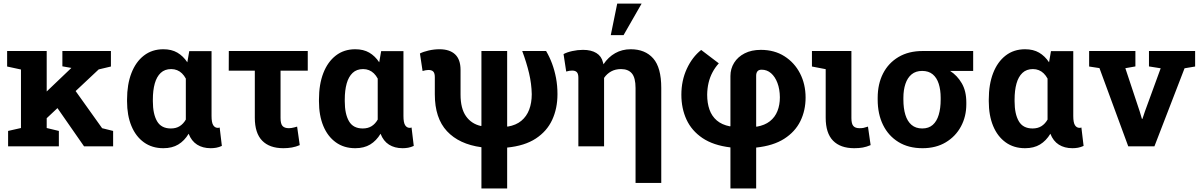

<svg xmlns="http://www.w3.org/2000/svg" viewBox="-20 -811 6643 1064"><path d="M225.1 -143.1 160.2 -229 374 -433.1 375.5 -434.6 325.7 -443.4V-528.3H594.7V-442.4L526.9 -426.3ZM24.9 0V-85.4L96.2 -101.6V-425.8L19.5 -442.4V-528.3H238.8V-101.6L306.2 -85.4V0ZM445.8 0 284.2 -232.4 378.4 -335.4 545.9 -100.6 606.9 -85.4V0Z M885.3 10.3Q822.8 10.3 777.6 -22.2Q732.4 -54.7 708.3 -113Q684.1 -171.4 684.1 -249.5V-259.8Q684.1 -343.3 708.3 -405.8Q732.4 -468.3 777.6 -503.2Q822.8 -538.1 885.3 -538.1Q930.7 -538.1 962.9 -519.3Q995.1 -500.5 1018.1 -465.8L1028.8 -527.8H1152.3V-168.5Q1152.3 -131.8 1161.6 -117.2Q1170.9 -102.5 1187 -102.5Q1189.9 -102.5 1192.9 -103Q1195.8 -103.5 1197.3 -104.5L1209.5 -2.4Q1193.4 4.9 1178.5 7.6Q1163.6 10.3 1147.5 10.3Q1103.5 10.3 1072.3 -9.5Q1041 -29.3 1025.4 -69.8Q1002 -30.8 968 -10.3Q934.1 10.3 885.3 10.3ZM926.8 -99.1Q955.6 -99.1 975.8 -111.8Q996.1 -124.5 1009.8 -148.4V-375.5Q1000.5 -392.6 988.5 -404.3Q976.6 -416 961.4 -422.1Q946.3 -428.2 928.7 -428.2Q893.1 -428.2 870.6 -407Q848.1 -385.7 837.6 -347.9Q827.1 -310.1 827.1 -259.8V-249.5Q827.1 -179.7 850.3 -139.4Q873.5 -99.1 926.8 -99.1Z M1550.3 10.3Q1473.6 10.3 1432.9 -31.5Q1392.1 -73.2 1392.1 -158.7V-419.4H1247.6L1248 -528.3H1685.5V-419.4H1534.7V-156.7Q1534.7 -125 1545.7 -112.8Q1556.6 -100.6 1581.1 -100.6Q1587.9 -100.6 1595.5 -101.8Q1603 -103 1610.8 -105Q1618.7 -106.9 1626.5 -109.4L1641.1 -6.8Q1620.1 2.4 1597.7 6.3Q1575.2 10.3 1550.3 10.3Z M1948.7 10.3Q1886.2 10.3 1841.1 -22.2Q1795.9 -54.7 1771.7 -113Q1747.6 -171.4 1747.6 -249.5V-259.8Q1747.6 -343.3 1771.7 -405.8Q1795.9 -468.3 1841.1 -503.2Q1886.2 -538.1 1948.7 -538.1Q1994.1 -538.1 2026.4 -519.3Q2058.6 -500.5 2081.5 -465.8L2092.3 -527.8H2215.8V-168.5Q2215.8 -131.8 2225.1 -117.2Q2234.4 -102.5 2250.5 -102.5Q2253.4 -102.5 2256.3 -103Q2259.3 -103.5 2260.7 -104.5L2272.9 -2.4Q2256.8 4.9 2241.9 7.6Q2227.1 10.3 2210.9 10.3Q2167 10.3 2135.7 -9.5Q2104.5 -29.3 2088.9 -69.8Q2065.4 -30.8 2031.5 -10.3Q1997.6 10.3 1948.7 10.3ZM1990.2 -99.1Q2019 -99.1 2039.3 -111.8Q2059.6 -124.5 2073.2 -148.4V-375.5Q2064 -392.6 2052 -404.3Q2040 -416 2024.9 -422.1Q2009.8 -428.2 1992.2 -428.2Q1956.5 -428.2 1934.1 -407Q1911.6 -385.7 1901.1 -347.9Q1890.6 -310.1 1890.6 -259.8V-249.5Q1890.6 -179.7 1913.8 -139.4Q1937 -99.1 1990.2 -99.1Z M2647.9 233.4V4.9Q2524.4 -11.7 2457 -84Q2389.6 -156.2 2389.6 -288.1V-383.8Q2389.6 -405.3 2381.1 -414.3Q2372.6 -423.3 2354 -423.3Q2346.7 -423.3 2338.1 -421.6Q2329.6 -419.9 2321.8 -417.5L2307.1 -514.6Q2325.7 -524.4 2355.7 -531.2Q2385.7 -538.1 2415.5 -538.1Q2471.7 -538.1 2502 -509.8Q2532.2 -481.4 2532.2 -423.8V-286.6Q2532.2 -210 2562.3 -167.2Q2592.3 -124.5 2645 -112.8L2647.9 -113.8V-528.3H2790.5V-110.4L2793.5 -109.4Q2839.8 -117.2 2869.1 -141.6Q2898.4 -166 2912.6 -203.6Q2926.8 -241.2 2926.8 -289.1Q2925.8 -346.2 2911.9 -405.3Q2897.9 -464.4 2874 -528.3H3006.3Q3025.4 -496.1 3039.3 -458.7Q3053.2 -421.4 3061.3 -378.9Q3069.3 -336.4 3069.3 -289.1Q3069.3 -210 3040 -146.7Q3010.7 -83.5 2949.2 -43.2Q2887.7 -2.9 2790.5 6.8V233.4Z M3502 202.6V-323.2Q3502 -379.9 3481.7 -404.1Q3461.4 -428.2 3421.4 -428.2Q3390.6 -428.2 3366.9 -415.3Q3343.3 -402.3 3327.6 -379.4V0H3185.1V-380.4Q3185.1 -402.3 3176.5 -411.1Q3168 -419.9 3150.9 -419.9Q3141.6 -419.9 3135.7 -418.7Q3129.9 -417.5 3117.7 -414.6L3103 -511.2Q3121.6 -521.5 3151.4 -528.1Q3181.2 -534.7 3210.9 -534.7Q3256.3 -534.7 3284.9 -517.1Q3313.5 -499.5 3321.3 -465.8Q3322.3 -463.4 3323 -460.2Q3323.7 -457 3324.2 -454.6Q3350.6 -494.6 3389.2 -516.4Q3427.7 -538.1 3475.1 -538.1Q3555.2 -538.1 3599.9 -487.3Q3644.5 -436.5 3644.5 -323.7V202.6ZM3364.7 -616.2 3400.4 -791H3535.6L3435.5 -616.2Z M4027.8 233.4V5.9Q3933.1 -5.4 3873 -45.9Q3813 -86.4 3784.4 -148.2Q3755.9 -210 3755.9 -286.1Q3755.9 -364.3 3785.9 -429.4Q3815.9 -494.6 3865.7 -534.2L3963.4 -460Q3942.9 -437.5 3928.5 -410.4Q3914.1 -383.3 3906.7 -352.3Q3899.4 -321.3 3898.9 -286.1Q3898.9 -240.2 3911.6 -203.9Q3924.3 -167.5 3952.1 -143.6Q3980 -119.6 4024.9 -110.8L4027.8 -111.8V-389.6Q4027.8 -430.2 4048.3 -463.1Q4068.8 -496.1 4106.7 -515.4Q4144.5 -534.7 4196.3 -534.7Q4271.5 -534.7 4327.1 -499.3Q4382.8 -463.9 4413.6 -404.1Q4444.3 -344.2 4444.3 -270.5Q4444.3 -198.7 4415.3 -139.6Q4386.2 -80.6 4325.9 -42Q4265.6 -3.4 4170.4 6.8V233.4ZM4173.3 -108.9Q4218.3 -116.7 4246.6 -139.2Q4274.9 -161.6 4288.3 -195.6Q4301.8 -229.5 4301.8 -272Q4301.3 -316.9 4288.3 -351.3Q4275.4 -385.7 4252.9 -405.3Q4230.5 -424.8 4200.7 -424.8Q4184.6 -424.8 4177.5 -415.8Q4170.4 -406.7 4170.4 -391.6V-109.9Z M4713.9 10.3Q4637.2 10.3 4596.4 -31.5Q4555.7 -73.2 4555.7 -158.7V-427.7L4479.5 -442.4V-528.3H4698.2V-156.7Q4698.2 -125 4709 -112.8Q4719.7 -100.6 4742.7 -100.6Q4756.8 -100.6 4765.1 -102.3Q4773.4 -104 4790 -109.4L4804.7 -6.8Q4781.7 2.9 4761.2 6.6Q4740.7 10.3 4713.9 10.3Z M5092.3 10.3Q5014.6 10.3 4959 -23.9Q4903.3 -58.1 4873.5 -118.7Q4843.8 -179.2 4843.8 -258.8V-269Q4843.8 -345.2 4873.5 -403.6Q4903.3 -461.9 4959.2 -495.1Q5015.1 -528.3 5092.8 -528.3H5373V-418H5245.1Q5284.7 -392.6 5309.8 -349.6Q5335 -306.6 5335 -243.2V-232.9Q5335 -165.5 5305.4 -110.4Q5275.9 -55.2 5221.4 -22.5Q5167 10.3 5092.3 10.3ZM5090.8 -99.1Q5126.5 -99.1 5148.9 -118.9Q5171.4 -138.7 5182.1 -174.8Q5192.9 -210.9 5192.9 -258.8V-269Q5192.9 -313 5182.1 -346.7Q5171.4 -380.4 5148.7 -399.2Q5126 -418 5090.3 -418Q5054.7 -418 5031.7 -398.9Q5008.8 -379.9 4997.6 -346.2Q4986.3 -312.5 4986.3 -269V-258.8Q4986.3 -210.4 4997.3 -174.6Q5008.3 -138.7 5031.5 -118.9Q5054.7 -99.1 5090.8 -99.1Z M5660.6 10.3Q5598.1 10.3 5553 -22.2Q5507.8 -54.7 5483.6 -113Q5459.5 -171.4 5459.5 -249.5V-259.8Q5459.5 -343.3 5483.6 -405.8Q5507.8 -468.3 5553 -503.2Q5598.1 -538.1 5660.6 -538.1Q5706.1 -538.1 5738.3 -519.3Q5770.5 -500.5 5793.5 -465.8L5804.2 -527.8H5927.7V-168.5Q5927.7 -131.8 5937 -117.2Q5946.3 -102.5 5962.4 -102.5Q5965.3 -102.5 5968.3 -103Q5971.2 -103.5 5972.7 -104.5L5984.9 -2.4Q5968.8 4.9 5953.9 7.6Q5939 10.3 5922.9 10.3Q5878.9 10.3 5847.7 -9.5Q5816.4 -29.3 5800.8 -69.8Q5777.3 -30.8 5743.4 -10.3Q5709.5 10.3 5660.6 10.3ZM5702.1 -99.1Q5731 -99.1 5751.2 -111.8Q5771.5 -124.5 5785.2 -148.4V-375.5Q5775.9 -392.6 5763.9 -404.3Q5752 -416 5736.8 -422.1Q5721.7 -428.2 5704.1 -428.2Q5668.5 -428.2 5646 -407Q5623.5 -385.7 5613 -347.9Q5602.5 -310.1 5602.5 -259.8V-249.5Q5602.5 -179.7 5625.7 -139.4Q5648.9 -99.1 5702.1 -99.1Z M6232.4 0 6072.8 -433.6 6015.6 -442.4V-528.3H6272V-442.9L6216.3 -433.1L6295.9 -193.4L6308.1 -152.3H6311L6324.7 -193.4L6412.1 -432.6L6347.2 -442.9V-528.3H6603V-442.4L6544.4 -432.6L6377.4 0Z"/></svg>

Font: Robotiche
Style: Bold
Weight: 700
Designer: Google
Version: Version 2.001